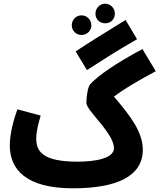

<svg xmlns="http://www.w3.org/2000/svg" viewBox="-20 -997 862 1038"><path d="M549 -871C578 -871 601 -893 601 -923C601 -952 578 -977 549 -977C519 -977 496 -952 496 -923C496 -893 519 -871 549 -871ZM421 -808C450 -808 474 -831 474 -860C474 -890 450 -914 421 -914C391 -914 368 -890 368 -860C368 -831 391 -808 421 -808ZM450 -618C520 -663 607 -720 721 -785L659 -889C543 -818 460 -766 389 -719ZM176 -248C176 -290 189 -334 200 -372L74 -406C56 -356 33 -278 33 -211C33 -80 122 21 374 21C613 21 752 -45 752 -187C752 -284 685 -370 596 -475C646 -513 716 -555 822 -612L750 -732C604 -653 515 -592 468 -542C454 -527 447 -471 447 -441C447 -417 493 -369 534 -318C566 -276 596 -233 596 -196C596 -139 490 -123 400 -123C212 -123 176 -177 176 -248Z"/></svg>

Font: Noto Sans Arabic UI ExtraCondensed Extra
Style: Regular
Weight: 800
Width: 3
Designer: Nadine Chahine - Monotype Design Team
Foundry: Monotype Imaging Inc.
Version: Version 1.900